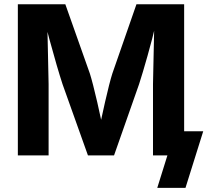

<svg xmlns="http://www.w3.org/2000/svg" viewBox="-20 -748 998 924"><path d="M65.9 -727.5H294.4L412.6 -393.6Q426.3 -350.1 447.8 -257.1Q469.2 -164.1 481 -99.1H452.1Q464.4 -164.1 485.6 -257.1Q506.8 -350.1 520.5 -393.6L636.7 -727.5H866.2V0H716.3V-343.3Q716.3 -370.6 719.2 -480Q722.2 -585.9 722.7 -641.1H731.9Q714.4 -565.4 689.9 -479Q665.5 -392.6 649.4 -343.3L528.8 0H403.3L280.8 -343.3Q255.9 -419.4 217.8 -559.1L196.3 -641.1H207.5Q208 -590.8 210.9 -486.3Q213.9 -374 213.9 -343.3V0H65.9ZM785.6 0H745.6V-116.2H958L872.6 156.2H736.8Z"/></svg>

Font: Inter RS Variable
Style: Regular
Weight: 400
Designer: Rasmus Andersson (customised by Maria Ramos and Noel Pretorius)
Foundry: rsms
Version: Version 3.001;Glyphs 3.2.3 (3260)